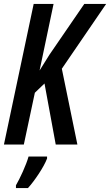

<svg xmlns="http://www.w3.org/2000/svg" viewBox="-21 -734 559 975"><path d="M-1 0H100L156 -263L205 -310L262 0H372L293 -385L518 -714H407L230 -456L180 -376L251 -714H150ZM60 221H121C154 185 202 114 218 71V61H124C112 104 80 173 60 207Z"/></svg>

Font: Noto Sans UI Condensed Medium
Style: Italic
Weight: 500
Width: 3
Italic angle: -12°
Designer: Monotype Design Team
Foundry: Monotype Imaging Inc.
Version: Version 1.901